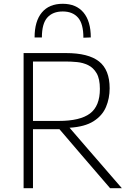

<svg xmlns="http://www.w3.org/2000/svg" viewBox="-20 -993 698 1013"><path d="M104.5 0V-713H328.5Q446 -713 502.2 -669Q558.5 -625 558.5 -527Q558.5 -474 539.2 -428.5Q520 -383 473.8 -353.5Q427.5 -324 347 -319L447.5 -202.5Q475.5 -170.5 507 -134Q538.5 -97.5 568.8 -62.5Q599 -27.5 623 0H561Q520.5 -47 483 -90.5Q445.5 -134 409 -176.5L293.5 -311.5H154V0ZM326 -668.5H154V-355H290Q402.5 -355 454.8 -394.2Q507 -433.5 507 -524Q507 -577 489.8 -606.5Q472.5 -636 445.2 -649.2Q418 -662.5 386.5 -665.5Q355 -668.5 326 -668.5ZM420 -794Q420 -868 391.5 -900.2Q363 -932.5 311 -932.5Q258.5 -932.5 229.8 -900.5Q201 -868.5 201 -795.5H162.5Q162.5 -881 200.8 -927Q239 -973 311 -973Q382 -973 420.5 -927Q459 -881 459 -795.5Z"/></svg>

Font: Commissioner ExtraLight
Style: Regular
Weight: 200
Designer: Kostas Bartsokas
Foundry: Kostas Bartsokas
Version: Version 1.000; ttfautohint (v1.8.3)